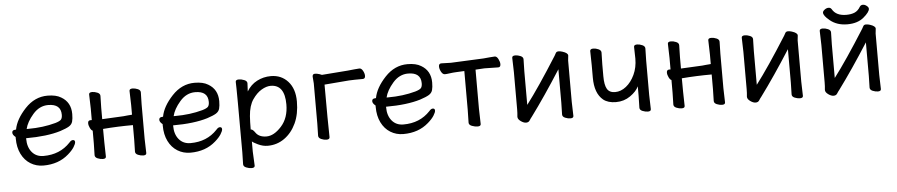

<svg xmlns="http://www.w3.org/2000/svg" viewBox="-45 -944 6681 1430"><g transform="rotate(-5 3296.0 -229.5)"><path d="M156 -258Q267 -258 361 -284Q395 -294 404.5 -305.5Q414 -317 414 -341Q414 -422 319 -422Q253 -422 204.5 -366Q156 -310 144 -258ZM245 24Q192 24 149 -2.5Q106 -29 81.5 -78.5Q57 -128 57 -195V-206Q35 -223 35 -240Q35 -260 60 -260L65 -261Q79 -337 151.5 -414.5Q224 -492 320 -492Q384 -492 421 -469Q492 -428 492 -340Q492 -305 486 -283.5Q480 -262 459 -249Q438 -236 392 -221Q291 -190 134 -190V-186Q134 -123 166 -85Q198 -47 252 -47Q375 -47 452 -129Q466 -146 479 -146Q495 -146 495 -130Q495 -117 480 -93Q465 -69 434 -42Q359 24 245 24Z M993 14Q974 14 953.5 5.5Q933 -3 933 -20L935 -108V-218Q822 -218 711 -209Q711 -109 714 -2Q714 14 691 14Q672 14 651.5 5.5Q631 -3 631 -20L633 -108V-203Q623 -206 613.5 -225Q604 -244 604 -261Q604 -282 623 -282H633V-367L630 -474Q630 -490 654 -490Q672 -490 692.5 -481.5Q713 -473 713 -456L711 -367V-282L871 -290Q885 -291 900 -293Q915 -295 925 -295Q935 -295 935 -296V-367L932 -474Q932 -490 956 -490Q974 -490 994.5 -481.5Q1015 -473 1015 -456L1013 -367V-108L1016 -2Q1016 14 993 14Z M1255 -258Q1366 -258 1460 -284Q1494 -294 1503.5 -305.5Q1513 -317 1513 -341Q1513 -422 1418 -422Q1352 -422 1303.5 -366Q1255 -310 1243 -258ZM1344 24Q1291 24 1248 -2.5Q1205 -29 1180.5 -78.5Q1156 -128 1156 -195V-206Q1134 -223 1134 -240Q1134 -260 1159 -260L1164 -261Q1178 -337 1250.5 -414.5Q1323 -492 1419 -492Q1483 -492 1520 -469Q1591 -428 1591 -340Q1591 -305 1585 -283.5Q1579 -262 1558 -249Q1537 -236 1491 -221Q1390 -190 1233 -190V-186Q1233 -123 1265 -85Q1297 -47 1351 -47Q1474 -47 1551 -129Q1565 -146 1578 -146Q1594 -146 1594 -130Q1594 -117 1579 -93Q1564 -69 1533 -42Q1458 24 1344 24Z M1919 -47Q1975 -47 2031 -109Q2087 -171 2087 -272Q2087 -420 1982 -420Q1950 -420 1913.5 -398.5Q1877 -377 1846 -332Q1815 -287 1809 -209Q1806 -167 1806 -111L1805 -110Q1805 -109 1807 -109Q1821 -109 1838 -84Q1863 -47 1919 -47ZM1788 178Q1769 178 1748 169.5Q1727 161 1727 144L1729 55Q1729 -421 1726 -472Q1726 -488 1750 -488Q1769 -488 1790.5 -479.5Q1812 -471 1812 -454L1809 -393Q1838 -442 1886 -467Q1934 -492 1990 -492Q2068 -492 2117.5 -437Q2167 -382 2167 -287Q2167 -193 2135 -124.5Q2103 -56 2047.5 -16.5Q1992 23 1922 23Q1886 23 1849.5 5.5Q1813 -12 1807 -20V56L1812 162Q1812 178 1788 178Z M2362 16Q2343 16 2322.5 7Q2302 -2 2302 -19L2304 -108V-410L2300 -461Q2300 -481 2319 -481Q2333 -481 2352 -475L2370 -468L2566 -483Q2588 -485 2614 -488Q2640 -491 2652 -491Q2667 -491 2678 -471Q2689 -451 2689 -433Q2689 -411 2670 -411Q2605 -411 2567 -409L2383 -394Q2383 -107 2386 -1Q2386 16 2362 16Z M2847 -258Q2958 -258 3052 -284Q3086 -294 3095.5 -305.5Q3105 -317 3105 -341Q3105 -422 3010 -422Q2944 -422 2895.5 -366Q2847 -310 2835 -258ZM2936 24Q2883 24 2840 -2.5Q2797 -29 2772.5 -78.5Q2748 -128 2748 -195V-206Q2726 -223 2726 -240Q2726 -260 2751 -260L2756 -261Q2770 -337 2842.5 -414.5Q2915 -492 3011 -492Q3075 -492 3112 -469Q3183 -428 3183 -340Q3183 -305 3177 -283.5Q3171 -262 3150 -249Q3129 -236 3083 -221Q2982 -190 2825 -190V-186Q2825 -123 2857 -85Q2889 -47 2943 -47Q3066 -47 3143 -129Q3157 -146 3170 -146Q3186 -146 3186 -130Q3186 -117 3171 -93Q3156 -69 3125 -42Q3050 24 2936 24Z M3492 16Q3472 16 3449.5 7.5Q3427 -1 3427 -18L3429 -115V-404L3367 -401Q3344 -400 3319.5 -396.5Q3295 -393 3283 -393Q3267 -393 3255.5 -414Q3244 -435 3244 -454Q3244 -476 3263 -476L3335 -474L3579 -485Q3603 -487 3627.5 -489.5Q3652 -492 3664 -492Q3679 -492 3690 -470.5Q3701 -449 3701 -432Q3701 -409 3683 -409L3580 -411L3513 -407V-115L3516 0Q3516 16 3492 16Z M3854 19Q3836 19 3814.5 3.5Q3793 -12 3793 -29V-31Q3796 -58 3796 -86V-364L3793 -471Q3793 -487 3817 -487Q3835 -487 3855.5 -478.5Q3876 -470 3876 -453L3874 -364V-112Q3967 -234 4109 -459Q4114 -467 4119.5 -478Q4125 -489 4141 -489Q4153 -489 4169 -484Q4210 -471 4210 -452L4206 -415V-106L4209 0Q4209 16 4186 16Q4167 16 4146.5 7.5Q4126 -1 4126 -18L4128 -106V-356Q4005 -163 3900 -21Q3890 -9 3881.5 5Q3873 19 3854 19Z M4765 16Q4746 16 4725 7.5Q4704 -1 4704 -18L4706 -106V-178Q4689 -141 4642 -108Q4595 -75 4535 -75Q4475 -75 4440 -103Q4378 -154 4378 -271V-364L4376 -470Q4376 -487 4400 -487Q4419 -487 4439 -478Q4459 -469 4459 -452L4457 -364V-275Q4457 -210 4474.5 -180Q4492 -150 4535 -150Q4578 -150 4617 -181Q4656 -212 4681 -265.5Q4706 -319 4706 -385L4704 -473Q4704 -489 4728 -489Q4746 -489 4766.5 -480Q4787 -471 4787 -454L4785 -365V-106L4788 0Q4788 16 4765 16Z M5320 14Q5301 14 5280.5 5.5Q5260 -3 5260 -20L5262 -108V-218Q5149 -218 5038 -209Q5038 -109 5041 -2Q5041 14 5018 14Q4999 14 4978.5 5.5Q4958 -3 4958 -20L4960 -108V-203Q4950 -206 4940.5 -225Q4931 -244 4931 -261Q4931 -282 4950 -282H4960V-367L4957 -474Q4957 -490 4981 -490Q4999 -490 5019.5 -481.5Q5040 -473 5040 -456L5038 -367V-282L5198 -290Q5212 -291 5227 -293Q5242 -295 5252 -295Q5262 -295 5262 -296V-367L5259 -474Q5259 -490 5283 -490Q5301 -490 5321.5 -481.5Q5342 -473 5342 -456L5340 -367V-108L5343 -2Q5343 14 5320 14Z M5570 19Q5552 19 5530.5 3.5Q5509 -12 5509 -29V-31Q5512 -58 5512 -86V-364L5509 -471Q5509 -487 5533 -487Q5551 -487 5571.5 -478.5Q5592 -470 5592 -453L5590 -364V-112Q5683 -234 5825 -459Q5830 -467 5835.5 -478Q5841 -489 5857 -489Q5869 -489 5885 -484Q5926 -471 5926 -452L5922 -415V-106L5925 0Q5925 16 5902 16Q5883 16 5862.5 7.5Q5842 -1 5842 -18L5844 -106V-356Q5721 -163 5616 -21Q5606 -9 5597.5 5Q5589 19 5570 19Z M6153 19Q6135 19 6113.5 3.5Q6092 -12 6092 -29V-31Q6095 -58 6095 -86V-364L6092 -471Q6092 -487 6116 -487Q6134 -487 6154.5 -478.5Q6175 -470 6175 -453L6173 -364V-112Q6266 -234 6408 -459Q6413 -467 6418.5 -478Q6424 -489 6440 -489Q6452 -489 6468 -484Q6509 -471 6509 -452L6505 -415V-106L6508 0Q6508 16 6485 16Q6466 16 6445.5 7.5Q6425 -1 6425 -18L6427 -106V-356Q6304 -163 6199 -21Q6189 -9 6180.5 5Q6172 19 6153 19ZM6302 -502Q6224 -502 6172 -545Q6128 -581 6128 -604Q6128 -615 6142.5 -626Q6157 -637 6172 -637Q6187 -637 6195 -624Q6224 -573 6300 -573Q6337 -573 6362.5 -584Q6388 -595 6405 -624Q6413 -637 6429 -637Q6443 -637 6457 -626Q6471 -615 6471 -604Q6471 -580 6425 -541Q6379 -502 6302 -502Z"/></g></svg>

Font: LXGW WenKai Lite
Style: Bold
Weight: 700
Designer: LXGW / Fontworks Inc.
Foundry: LXGW / Fontworks Inc.
Version: Version 1.330;April 28, 2024